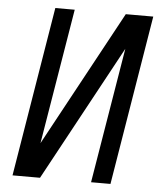

<svg xmlns="http://www.w3.org/2000/svg" viewBox="-53 -781 705 828"><g transform="rotate(5 300.0 -367.5)"><path d="M32 0 153 -735H237L140 -149L458 -735H577L456 0H372L469 -586L151 0Z"/></g></svg>

Font: Iosevka Aile Oblique
Style: Regular
Weight: 400
Italic angle: -9°
Designer: Belleve Invis
Foundry: Belleve Invis
Version: Version 31.1.0; ttfautohint (v1.8.4)